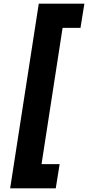

<svg xmlns="http://www.w3.org/2000/svg" viewBox="-20 -800 477 1040"><path d="M319 -649H416L437 -780H190L35 220H282L303 89H205Z"/></svg>

Font: Jost*
Style: Bold Italic
Weight: 700
Italic angle: -10°
Version: Version 3.7